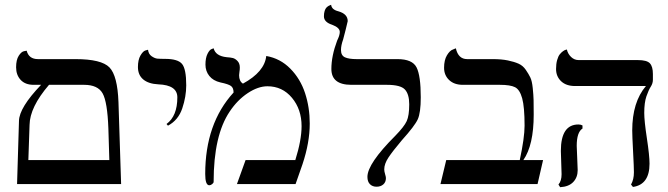

<svg xmlns="http://www.w3.org/2000/svg" viewBox="-20 -766 2779 799"><path d="M184 -413Q104 -320 103 -246L98 -100H435L431 -231Q427 -342 407 -377.5Q387 -413 330 -413ZM51 0 59 -263Q60 -318 151 -413H120Q85 -413 66 -433.5Q47 -454 47 -486Q47 -517 58 -534Q69 -551 80 -553L91 -555Q100 -520 138 -520H294Q402 -520 435.5 -485.5Q469 -451 473 -341L484 0Z M679 -243 673 -250Q718 -283 718 -361Q718 -412 639 -415Q598 -417 576 -435.5Q554 -454 554 -487Q554 -517 564.5 -535Q575 -553 585 -556L596 -559Q598 -541 611 -532Q624 -523 635 -522Q646 -521 667 -521Q720 -521 737.5 -500Q755 -479 755 -411Q755 -364 738.5 -315Q722 -266 679 -243Z M1088 -533Q1146 -523 1188 -480.5Q1230 -438 1249.5 -378.5Q1269 -319 1269 -252Q1269 -173 1239 -83L1210 0H966L1002 -100H1209Q1235 -183 1235 -241Q1235 -311 1195 -359Q1155 -407 1093 -407Q1054 -407 1011 -378.5Q968 -350 936 -302Q869 -203 869 -9Q869 -5 863 0Q857 5 851 5Q834 5 834 -42Q834 -252 952 -381Q952 -400 941.5 -408Q931 -416 897 -423Q867 -430 851 -450Q835 -470 835 -497Q835 -525 843.5 -542Q852 -559 861 -562L869 -565Q877 -533 923 -528Q939 -527 949 -524.5Q959 -522 968.5 -512Q978 -502 978 -485Q978 -476 976.5 -467.5Q975 -459 975 -453Q975 -428 991 -418Q1081 -467 1088 -533Z M1399 -558Q1399 -535 1415.5 -527.5Q1432 -520 1464 -520H1634Q1696 -520 1713.5 -485.5Q1731 -451 1731 -361Q1731 -297 1718.5 -269.5Q1706 -242 1652 -182Q1614 -137 1596.5 -110.5Q1579 -84 1579 -61Q1579 -53 1582.5 -41.5Q1586 -30 1586 -25Q1586 -8 1575 1.5Q1564 11 1547 11Q1530 11 1519.5 0.5Q1509 -10 1509 -30Q1509 -85 1625 -201Q1662 -239 1672.5 -262Q1683 -285 1683 -332Q1683 -374 1665 -393.5Q1647 -413 1590 -413H1442Q1359 -413 1359 -479Q1359 -533 1383 -597Q1394 -619 1394 -633Q1394 -651 1362 -663Q1328 -674 1328 -698Q1328 -711 1331 -720.5Q1334 -730 1338.5 -734.5Q1343 -739 1347.5 -741.5Q1352 -744 1355 -745L1358 -746Q1360 -726 1388 -719Q1427 -708 1427 -678Q1427 -676 1418.5 -642.5Q1410 -609 1408 -602Q1399 -577 1399 -558Z M2031 -520Q2067 -520 2093.5 -514.5Q2120 -509 2138 -501Q2156 -493 2168 -475.5Q2180 -458 2187 -443.5Q2194 -429 2197 -399.5Q2200 -370 2200.5 -349.5Q2201 -329 2201 -289Q2201 -162 2158 -100H2240L2217 0H1813L1837 -100H2143Q2163 -193 2163 -243Q2163 -321 2153 -357Q2143 -393 2123.5 -403Q2104 -413 2060 -413H1906Q1870 -413 1849 -433Q1828 -453 1828 -484Q1828 -516 1840 -536Q1852 -556 1865 -560L1877 -565Q1887 -520 1924 -520Z M2380 -159Q2380 -150 2382 -109Q2384 -68 2384 -58Q2384 -28 2365.5 -8.5Q2347 11 2311 13L2304 2Q2317 -13 2317 -41Q2317 -50 2315.5 -89Q2314 -128 2314 -138Q2314 -248 2387 -248Q2397 -248 2404 -244V-231Q2380 -216 2380 -159ZM2661 -296Q2661 -263 2672 -190.5Q2683 -118 2683 -85Q2683 2 2614 12L2606 2Q2618 -19 2618 -49Q2618 -70 2614.5 -136Q2611 -202 2611 -223Q2611 -341 2668 -408H2373Q2336 -408 2315 -428Q2294 -448 2294 -479Q2294 -500 2298.5 -516Q2303 -532 2309.5 -540Q2316 -548 2323 -553Q2330 -558 2335 -559L2339 -560Q2343 -542 2356.5 -529Q2370 -516 2388 -516H2634Q2672 -516 2684.5 -502.5Q2697 -489 2697 -458V-434Q2697 -419 2688 -405Q2679 -391 2670 -365Q2661 -339 2661 -296Z"/></svg>

Font: Linux Libertine Initials O
Style: Initials
Weight: 400
Designer: Philipp H. Poll
Foundry: Philipp H. Poll
Version: Version 5.0.6